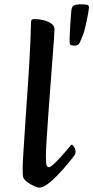

<svg xmlns="http://www.w3.org/2000/svg" viewBox="-20 -843 426 876"><path d="M159.2 13Q154.3 13 143.1 8.9Q131.9 4.8 119.4 -2.4Q106.9 -9.6 97.5 -18.1Q88.1 -26.5 85.8 -35.1Q84.1 -40.1 83.8 -50.3Q83.5 -60.5 83.5 -78.1Q83.5 -98 85.9 -133.9Q88.2 -169.8 91.2 -216.7Q94.2 -263.6 97.9 -317.4Q101.5 -371.2 105.5 -428.4Q109.5 -485.7 112.9 -541.9Q116.2 -598.2 118.6 -649.5Q120.9 -700.7 121.6 -742.1Q121.6 -749.2 124.8 -752.6Q128 -756 138 -756Q158.3 -756 179 -750.8Q199.7 -745.7 214.2 -735.4Q228.7 -725 228.7 -709.2Q228.7 -700.7 225.9 -660.8Q223 -620.8 218.5 -562.3Q213.9 -503.8 209.1 -438Q204.3 -372.3 199.7 -309.8Q195.2 -247.3 192.3 -199.6Q189.5 -151.9 189.5 -131.3Q189.5 -97.5 192.7 -88.9Q195.9 -80.2 203.9 -80.2Q209.7 -80.2 222.5 -91.8Q235.3 -103.4 250.7 -119.6Q266 -135.9 279.2 -151.7Q292.3 -167.6 298.8 -175.4Q302.3 -179.3 303.7 -181Q305 -182.7 307.3 -182.7Q311.9 -182.7 318.3 -172.1Q324.7 -161.5 324.7 -150Q324.7 -140.8 319.2 -133.8Q308.5 -119 288.3 -94.7Q268.1 -70.4 244.3 -45.5Q220.5 -20.5 198 -3.8Q175.5 13 159.2 13ZM318 -634.9Q306.3 -634.9 301.9 -638.4Q297.5 -641.9 297.5 -652.9Q297.5 -658.9 298 -677Q298.5 -695.2 300 -718.7Q301.5 -742.3 303 -763.8Q304.5 -785.3 305.7 -797.3Q308.1 -813.3 317.7 -818.3Q327.3 -823.3 349.3 -823.3Q368.9 -823.3 377.5 -820.8Q386.1 -818.3 386.1 -809.3Q386.1 -805.3 383.4 -789.4Q380.7 -773.4 376.4 -752.3Q372.1 -731.2 367.2 -711Q362.2 -690.9 356.9 -678.9Q349.5 -660.9 345.2 -651.4Q341 -641.9 335.4 -638.4Q329.8 -634.9 318 -634.9Z"/></svg>

Font: Briem Hand Thin
Style: Regular
Weight: 100
Designer: Gunnlaugur SE Briem, Eben Sorkin
Foundry: Sorkin Type Co.
Version: Version 1.003